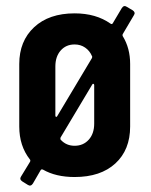

<svg xmlns="http://www.w3.org/2000/svg" viewBox="-20 -562 487 618"><path d="M407.2 -528.8Q417 -522 411.1 -513.2L375 -452.1Q373.5 -449.2 375 -445.8Q398.9 -407.2 398.9 -356V-154.8Q398.9 -79.6 351.3 -35.9Q303.7 7.8 220.2 7.8Q159.7 7.8 118.2 -16.1Q112.8 -18.1 110.8 -14.2L85.9 28.8Q79.1 39.1 69.8 33.2L51.8 22Q41.5 15.1 47.9 5.9L77.1 -42Q78.6 -46.4 76.2 -48.8Q42 -92.3 42 -154.8V-356Q42 -429.7 89.8 -474.4Q137.7 -519 220.2 -519Q289.1 -519 335.9 -485.8Q340.3 -482.9 342.8 -486.8L372.1 -536.1Q378.9 -546.4 388.2 -540ZM158.2 -189.9Q158.2 -186.5 160.4 -185.8Q162.6 -185.1 164.1 -188L275.9 -375Q277.8 -378.9 275.9 -381.8Q268.6 -398.9 253.9 -408.9Q239.3 -418.9 220.2 -418.9Q192.4 -418.9 175.3 -399.4Q158.2 -379.9 158.2 -348.1ZM283.2 -288.1Q283.2 -291.5 280.8 -292.2Q278.3 -293 276.9 -290L174.8 -119.1Q173.3 -114.3 175.8 -111.8Q193.4 -92.8 220.2 -92.8Q248 -92.8 265.6 -112.3Q283.2 -131.8 283.2 -164.1Z"/></svg>

Font: Barlow Condensed SemiBold
Style: Regular
Weight: 600
Width: 3
Designer: Jeremy Tribby
Foundry: Tribby Type
Version: Version 1.422;hotconv 1.0.109;makeotfexe 2.5.65596